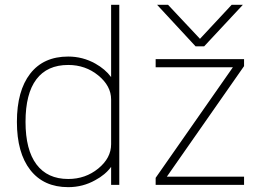

<svg xmlns="http://www.w3.org/2000/svg" viewBox="-20 -772 1122 804"><path d="M86.9 -261.7Q86.9 -144.5 132.8 -83.5Q178.7 -22.5 265.6 -22.5Q337.9 -22.5 391.6 -66.4Q445.3 -110.4 445.3 -168V-355.5Q445.3 -412.1 391.6 -456.1Q337.9 -500 265.6 -500Q177.7 -500 132.3 -439.9Q86.9 -379.9 86.9 -261.7ZM637.7 -752H683.6L817.4 -609.4L950.2 -752H997.1L835 -578.1H798.8ZM445.3 -449.2V-752H479.5V2H445.3V-73.2Q420.9 -40 378.9 -17.6Q327.1 11.7 265.6 11.7Q163.1 11.7 106.9 -60.1Q50.8 -131.8 50.8 -261.7Q50.8 -391.6 106.4 -463.4Q162.1 -535.2 265.6 -535.2Q326.2 -535.2 378.9 -505.9Q420.9 -482.4 445.3 -449.2ZM678.7 -32.2H1002V2H631.8V-27.3L955.1 -490.2H631.8V-524.4H1002V-495.1Z"/></svg>

Font: Gen Shin Gothic ExtraLight
Style: Regular
Weight: 100
Designer: [Source Han Sans]
Ryoko NISHIZUKA  (kana & ideographs); Paul D. Hunt (Latin, Greek & Cyrillic); Wenlong ZHANG  (bopomofo
Version: Version 1.002.20150607